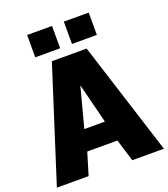

<svg xmlns="http://www.w3.org/2000/svg" viewBox="-162 -1018 991 1131"><g transform="rotate(-20 333.5 -452.5)"><path d="M225 -710H443L669 0H471L428 -139H239L197 0H-2ZM397 -269 334 -519 268 -269ZM141 -765V-905H297V-765ZM371 -765V-905H527V-765Z"/></g></svg>

Font: Raleway Black
Style: Regular
Weight: 900
Designer: Matt McInerney, Pablo Impallari, Rodrigo Fuenzalida
Foundry: Matt McInerney, Pablo Impallari, Rodrigo Fuenzalida
Version: Version 4.026